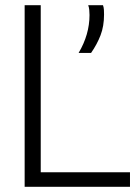

<svg xmlns="http://www.w3.org/2000/svg" viewBox="-20 -720 537 740"><path d="M75 0V-700H137V-56H481V0ZM283 -516Q325 -587 325 -662Q325 -672 324 -682Q323 -692 320 -700H377Q380 -691 380.5 -682Q381 -673 381 -664Q381 -619 367.5 -584Q354 -549 331 -516Z"/></svg>

Font: Georama Light
Style: Regular
Weight: 300
Designer: Jean-Baptiste Levee
Foundry: Production Type
Version: Version 1.000